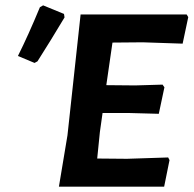

<svg xmlns="http://www.w3.org/2000/svg" viewBox="-20 -697 723 717"><path d="M129 -670 141 -677 219 -645 221 -632Q169 -545 120 -468L109 -462L47 -488Q86 -566 129 -670ZM608 -109 613 -99 593 0H200L232 -192L281 -643H677L683 -633L662 -534L513 -539L400 -538L377 -379L485 -378L587 -381L594 -371L573 -272L462 -275H363L353 -204L343 -105L454 -104Z"/></svg>

Font: Alegreya Sans SC
Style: Bold Italic
Weight: 700
Italic angle: -7°
Designer: Juan Pablo del Peral
Foundry: Huerta Tipografica
Version: Version 2.007